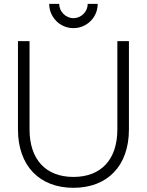

<svg xmlns="http://www.w3.org/2000/svg" viewBox="-20 -926 736 962"><path d="M348 -785C370 -785 390.5 -790.5 409 -801.5C446.5 -823 469.5 -862.5 469.5 -906.5H419.5C419.5 -868 387.5 -835 348 -835C309.5 -835 276.5 -868 276.5 -906.5H226.5C226.5 -884.5 232 -864 243 -845.5C264.5 -808 304 -785 348 -785ZM348 15C518.5 15 626 -95 626 -277.5V-720H568V-277.5C568 -127.5 487.5 -39.5 348 -39.5C209 -39.5 128 -127.5 128 -277.5V-720H70V-277.5C70 -95 178 15 348 15Z"/></svg>

Font: Vela Sans Light
Style: Regular
Weight: 300
Designer: Principal design: Mikhail Sharanda - project Manrope.
Design modification: Ravid Balaliev
Foundry: Mikhail Sharanda
Version: Version 1.001